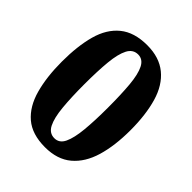

<svg xmlns="http://www.w3.org/2000/svg" viewBox="-205 -845 975 975"><g transform="rotate(45 282.5 -357.0)"><path d="M282.8 10Q189.7 10 135.8 -36Q82 -82 59 -165.5Q36 -249 36 -358.5Q36 -470 58.5 -552Q81 -634 136 -679Q191 -724 283.9 -724Q371 -724 426 -679Q481 -634 505 -551.5Q529 -469 529 -358Q529 -247 504.5 -164.5Q480 -82 425.5 -36Q371 10 282.8 10ZM284.1 -56Q319.5 -56 336.7 -92.5Q354 -129 360.5 -196.8Q367 -264.5 367 -358Q367 -452.5 361 -519.8Q355 -587 337 -622.5Q319 -658 284.6 -658Q248 -658 229.5 -622.3Q211 -586.6 204.5 -519.8Q198 -453 198 -357.5Q198 -264 204.5 -196Q211 -128 229.3 -92Q247.6 -56 284.1 -56Z"/></g></svg>

Font: Noto Serif Hentaigana EL
Style: Regular
Weight: 400
Designer: Kazuhiro Yamada
Foundry: nipponia
Version: Version 1.000